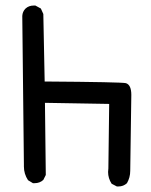

<svg xmlns="http://www.w3.org/2000/svg" viewBox="-20 -635 540 686"><path d="M366.2 -20.5Q366.2 -26.4 367.2 -33.2L370.1 -263.7L140.6 -267.6L143.6 -9.8L134.8 7.8Q122.1 19.5 103.5 19.5Q101.6 19.5 97.7 19.5L80.1 8.8Q65.4 -13.7 65.4 -40Q65.4 -43.9 65.4 -46.9L59.6 -578.1Q60.5 -593.8 71.3 -604.5Q83 -615.2 100.6 -615.2Q102.5 -615.2 106.4 -615.2L126 -604.5L134.8 -585L139.6 -343.8Q414.1 -341.8 429.7 -337.9Q449.2 -332 449.2 -295.9L445.3 -24.4Q445.3 -1 433.6 19.5Q420.9 31.2 403.3 31.2Q401.4 31.2 397.5 31.2L378.9 21.5Q366.2 2 366.2 -20.5Z"/></svg>

Font: JasonHandwriting2
Style: SemiBold
Weight: 600
Version: Version 1.04.7